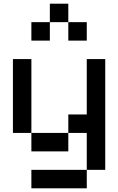

<svg xmlns="http://www.w3.org/2000/svg" viewBox="-20 -820 640 1040"><path d="M150 200V100H450V-100H350V0H150V-100H50V-500H150V-100H350V-200H450V-500H550V100H450V200ZM150 -600V-700H250V-800H350V-700H450V-600H350V-700H250V-600Z"/></svg>

Font: Matrix Sans
Style: Regular
Weight: 400
Designer: Brad Neil
Version: Version 1.100